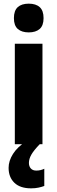

<svg xmlns="http://www.w3.org/2000/svg" viewBox="-20 -788 314 1049"><path d="M137 -768Q176 -768 197 -749Q218 -730 218 -689Q218 -648 196.5 -629.5Q175 -611 137 -611Q99 -611 77.5 -629.5Q56 -648 56 -689Q56 -730 77 -749Q98 -768 137 -768ZM212 -549V0H61V-549ZM138 102Q138 121 148.5 132.5Q159 144 178 144Q192 144 203 141Q214 138 222 134V228Q209 233 191 237Q173 241 150 241Q90 241 58.5 210.5Q27 180 27 129Q27 91 51 53Q75 15 123 -16L197 0Q165 33 151.5 56.5Q138 80 138 102Z"/></svg>

Font: Noto Sans Tamil Condensed ExtraBold
Style: Regular
Weight: 800
Width: 3
Designer: Jelle Bosma - Monotype Design Team
Foundry: Monotype Imaging Inc.
Version: Version 2.004; ttfautohint (v1.8.4.7-5d5b)